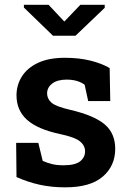

<svg xmlns="http://www.w3.org/2000/svg" viewBox="-20 -782 543 812"><path d="M255.9 10.3Q197.8 10.3 147.9 -0.7Q98.1 -11.7 49.8 -33.2L48.3 -177.7H142.1L160.6 -101.6Q180.2 -92.8 200.9 -87.9Q221.7 -83 248 -83Q298.3 -83 319.1 -99.9Q339.8 -116.7 339.8 -142.1Q339.8 -166.5 317.9 -184.3Q295.9 -202.1 232.9 -215.3Q138.7 -235.4 94.2 -275.4Q49.8 -315.4 49.8 -378.9Q49.8 -422.4 72.5 -458.5Q95.2 -494.6 140.6 -516.1Q186 -537.6 254.4 -537.6Q314.5 -537.6 362.5 -525.6Q410.6 -513.7 443.8 -494.1L446.3 -354.5H353L337.9 -423.8Q308.1 -445.3 261.7 -445.3Q222.7 -445.3 200.9 -428.7Q179.2 -412.1 179.2 -386.7Q179.2 -364.7 197.5 -348.1Q215.8 -331.5 277.3 -317.4Q377.9 -293.9 422.6 -256.1Q467.3 -218.3 467.3 -152.8Q467.3 -80.6 414.8 -35.2Q362.3 10.3 255.9 10.3ZM422.9 -761.7V-749L299.3 -630.9H204.1L81.1 -750V-761.7H185.5L252 -690.9L319.8 -761.7Z"/></svg>

Font: Roboto Slab SemiBold
Style: Regular
Weight: 600
Designer: Google
Version: Version 2.001; ttfautohint (v1.8.3)